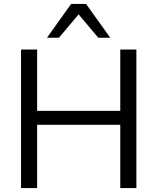

<svg xmlns="http://www.w3.org/2000/svg" viewBox="-20 -957 801 977"><path d="M87 0V-705H169V-393H592V-705H674V0H592V-322H169V0ZM219 -765 342 -937H418L541 -765H480L380 -884L280 -765Z"/></svg>

Font: NunitoSans1
Style: Book
Weight: 400
Designer: Vernon Adams
Foundry: Vernon Adams
Version: Version 3.101;gftools[0.9.27]